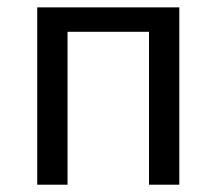

<svg xmlns="http://www.w3.org/2000/svg" viewBox="-20 -506 593 526"><path d="M82 0V-485.8H471.2V0H388.2V-418.9H165V0Z"/></svg>

Font: Source Sans Pro
Style: Regular
Weight: 400
Designer: Paul D. Hunt
Foundry: Adobe Systems Incorporated
Version: Version 3.006;hotconv 1.0.111;makeotfexe 2.5.65597